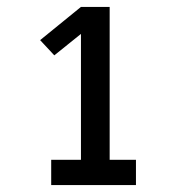

<svg xmlns="http://www.w3.org/2000/svg" viewBox="-20 -858 540 555"><path d="M128 -323V-396H214V-760L137 -698L96 -742L214 -838H297V-396H373V-323Z"/></svg>

Font: Iosevka Slab Semibold
Style: Regular
Weight: 600
Monospace: yes
Designer: Belleve Invis
Foundry: Belleve Invis
Version: Version 11.1.1; ttfautohint (v1.8.3)